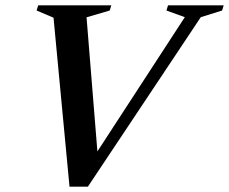

<svg xmlns="http://www.w3.org/2000/svg" viewBox="-20 -695 860 721"><path d="M181 -628.5 117.5 -655.5 123.5 -675H398L392 -655.5L305 -630L349 -86L318.5 -84.5L674 -630.5L605 -655.5L611 -675H820L814 -655.5L734 -630.5L310 6H241Z"/></svg>

Font: Newsreader 24pt SemiBold
Style: Italic
Weight: 600
Italic angle: -17°
Designer: Hugues Gentile
Foundry: Production Type
Version: Version 1.003